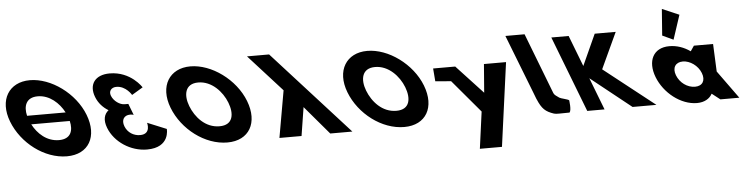

<svg xmlns="http://www.w3.org/2000/svg" viewBox="-158 -1190 6896 1765"><g transform="rotate(-5 3290.0 -307.5)"><path d="M442.9 -405H87.1C65.2 -495 92.1 -575 199.9 -575C308.4 -575 395.8 -495 442.9 -405ZM118.6 -323.4H474C495.4 -234.8 471.1 -156.8 361 -156.8C248 -156.8 165.1 -234.8 118.6 -323.4ZM-73.1 -365.9C5.8 -161.1 213.2 -2.1 420.6 -2.1C622.1 -2.1 712.1 -161.1 633.2 -365.9C554.3 -570.8 335.3 -728.9 140.6 -728.9C-52.3 -728.9 -152.1 -570.8 -73.1 -365.9Z M1065.8 -511.8C1065.8 -511.8 1016.3 -598.5 927.9 -598.5C882.8 -598.5 853.6 -566.2 871 -521.2C890.6 -470.2 946.7 -432.8 989.2 -432.8H1024L1064.3 -328.2C1064.3 -328.2 1048.7 -333.3 1031.7 -333.3C975.6 -333.3 947 -290.8 970.2 -230.5C993.1 -171 1048.4 -137.8 1107.1 -137.8C1212.5 -137.8 1180.5 -244.9 1180.5 -244.9L1356.3 -172.7C1356.3 -172.7 1375.2 -0.1 1159.3 -0.1C1008.8 -0.1 862.1 -96.2 810.4 -230.5C781.9 -304.4 796.1 -358 837.8 -391.1C788.1 -420.9 747.2 -465.1 725 -522.9C679.1 -641.9 743.3 -726.9 876.7 -726.9C1073.1 -726.9 1168 -573 1168 -573Z M1407.6 -363.9C1486.5 -159.1 1694 -0.1 1901.4 -0.1C2102.8 -0.1 2192.9 -159.1 2114 -363.9C2035.1 -568.8 1816 -726.9 1621.4 -726.9C1428.4 -726.9 1328.7 -568.8 1407.6 -363.9ZM1580.2 -363.9C1539.9 -468.5 1557.4 -573 1680.7 -573C1804.8 -573 1901.1 -468.5 1941.4 -363.9C1981.7 -259.4 1969.3 -154.8 1841.8 -154.8C1710.9 -154.8 1620.5 -259.4 1580.2 -363.9Z M2849.5 0 2626.2 -263 2584.5 0H2380.5L2456.7 -433L2148.7 -773H2352.7L3053.5 0Z M3039.6 -363.9C3118.5 -159.1 3326 -0.1 3533.4 -0.1C3734.8 -0.1 3824.9 -159.1 3746 -363.9C3667.1 -568.8 3448 -726.9 3253.4 -726.9C3060.4 -726.9 2960.7 -568.8 3039.6 -363.9ZM3212.2 -363.9C3171.9 -468.5 3189.4 -573 3312.7 -573C3436.8 -573 3533.1 -468.5 3573.4 -363.9C3613.7 -259.4 3601.3 -154.8 3473.8 -154.8C3342.9 -154.8 3252.5 -259.4 3212.2 -363.9Z M4312.5 -513 4291.8 -250 4047.5 -513H3843.5L3853.1 -394L3998.3 -382L4253.3 -80L4207.3 260H4411.3L4516.5 -513Z M4531.4 -753H4708.4L4924.9 -191C4932 -173 4952.3 -161.8 4975.5 -145C4988.3 -135.7 5051.6 -124 5064 -113C5064 -113 5078.1 -21.3 5057.6 0C4973.5 0 4936.2 4.3 4914.3 -3C4836.8 -28.9 4805.3 -57.6 4767 -148L4766.5 -148L4759.3 -166.5C4755.3 -176.7 4751.2 -187.5 4746.8 -199L4746.5 -200Z M5859.3 -0.9 5390.8 -369.8 5545 -702.1H5351.2L5221 -415.7L5110.6 -702.1H4950.8L5221 -0.9H5380.8L5266.2 -298.4L5639.2 -0.9Z M5967.6 -631 6068.5 -584 6142.2 -807.9 5985.9 -875.1ZM6061.9 -256C6034.5 -327 6068.3 -377 6135.3 -377C6201.3 -377 6273.5 -327 6300.9 -256C6327.8 -186 6297.1 -136 6228.1 -136C6156.1 -136 6088.8 -186 6061.9 -256ZM5873.9 -256C5931.7 -106 6083.3 15 6233.3 15C6303.3 15 6351.3 -16 6373.2 -58H6375.2L6449.5 0H6624.5L6438.1 -258L6426.9 -513H6249.9L6216.7 -464C6158.9 -505 6093.1 -528 6024.1 -528C5874.1 -528 5816.1 -406 5873.9 -256Z"/></g></svg>

Font: Hussar
Style: BdOpOblFour
Weight: 700
Foundry: Cannot Into Space Fonts
Version: Version 2.00